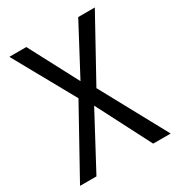

<svg xmlns="http://www.w3.org/2000/svg" viewBox="-171 -823 860 932"><g transform="rotate(-30 259.0 -357.0)"><path d="M513 0H415L259 -303L97 0H5L211 -372L21 -714H116L261 -439L407 -714H500L311 -371Z"/></g></svg>

Font: Noto Sans Telugu SemiCondensed
Style: Regular
Weight: 400
Width: 4
Designer: Jelle Bosma - Monotype Design Team
Foundry: Monotype Imaging Inc.
Version: Version 2.005; ttfautohint (v1.8.4.7-5d5b)